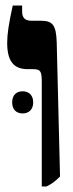

<svg xmlns="http://www.w3.org/2000/svg" viewBox="-20 -667 263 694"><path d="M131 7H148C163 0 177 -9 197 -29L185 -514C183 -577 170 -592 128 -592H95C72 -592 60 -601 60 -625V-647H26C11 -578 6 -543 6 -512C6 -448 28 -417 80 -417H101C129 -417 131 -405 131 -367ZM24 -297C24 -270 40 -257 62 -257C83 -257 100 -270 100 -297C100 -324 83 -337 62 -337C40 -337 24 -324 24 -297Z"/></svg>

Font: Noto Serif Hebrew ExtraCondensed Black
Style: Regular
Weight: 900
Width: 2
Designer: Monotype Design Team
Foundry: Monotype Imaging Inc.
Version: Version 2.004